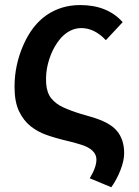

<svg xmlns="http://www.w3.org/2000/svg" viewBox="-20 -559 560 774"><path d="M166 -223.1Q168.5 -185.5 186.5 -162.8Q204.6 -140.1 235.6 -126Q266.6 -111.8 307.1 -99.6L347.2 -87.9Q421.9 -66.4 451.2 -31.5Q480.5 3.4 480.5 58.6Q480.5 88.4 465.8 126.2Q451.2 164.1 428.7 195.8L341.8 159.7Q368.7 115.2 368.7 84.5Q368.7 49.8 323.7 30.3Q300.3 20.5 230.5 3.9Q174.8 -10.7 149.7 -22.2Q124.5 -33.7 104.5 -49.3Q74.7 -72.8 56.6 -110.8Q38.6 -148.9 38.6 -209Q38.6 -296.9 74.2 -377.4Q109.4 -458 168.2 -498.3Q227.1 -538.6 303.2 -538.6Q413.1 -538.6 474.6 -469.7L406.7 -397Q360.8 -445.8 308.1 -445.8Q269.5 -445.8 236.8 -417Q218.3 -400.9 200.9 -371.1Q183.6 -341.3 173.6 -303.2Q163.6 -265.1 166 -223.1Z"/></svg>

Font: Arimo
Style: Bold
Weight: 700
Designer: Steve Matteson
Foundry: Monotype Imaging Inc.
Version: Version 1.33